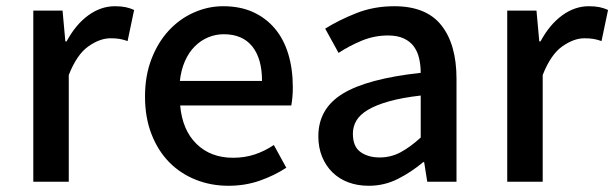

<svg xmlns="http://www.w3.org/2000/svg" viewBox="-20 -584 1974 617"><path d="M87 -550H181L190 -451H194Q223 -505 263.5 -534.5Q304 -564 349 -564Q369 -564 383.5 -561Q398 -558 411 -552L390 -452Q376 -457 364 -459Q352 -461 335 -461Q301 -461 264 -435Q227 -409 201 -343V0H87Z M714 13Q658 13 609 -6.5Q560 -26 524 -62.5Q488 -99 467 -152.5Q446 -206 446 -274Q446 -341 467 -395Q488 -449 523 -486.5Q558 -524 603.5 -544Q649 -564 697 -564Q752 -564 793.5 -545Q835 -526 863.5 -492Q892 -458 906.5 -410Q921 -362 921 -303Q921 -286 919.5 -270.5Q918 -255 916 -245H559Q566 -166 611.5 -121.5Q657 -77 729 -77Q766 -77 798 -87.5Q830 -98 860 -118L900 -45Q862 -20 815 -3.5Q768 13 714 13ZM822 -324Q822 -396 790.5 -435Q759 -474 699 -474Q673 -474 649 -464Q625 -454 606 -435Q587 -416 574.5 -388Q562 -360 558 -324Z M1165 13Q1129 13 1099.5 2Q1070 -9 1048.5 -30Q1027 -51 1015 -80.5Q1003 -110 1003 -146Q1003 -235 1081.5 -283Q1160 -331 1332 -350Q1332 -374 1327 -396Q1322 -418 1310 -434.5Q1298 -451 1277.5 -460.5Q1257 -470 1227 -470Q1183 -470 1143 -453.5Q1103 -437 1068 -414L1025 -492Q1068 -519 1124.5 -541.5Q1181 -564 1247 -564Q1350 -564 1398.5 -502.5Q1447 -441 1447 -331V0H1353L1343 -63H1340Q1302 -31 1258.5 -9Q1215 13 1165 13ZM1200 -78Q1236 -78 1267 -94.5Q1298 -111 1332 -142V-277Q1271 -270 1229 -258Q1187 -246 1161.5 -230.5Q1136 -215 1125 -196Q1114 -177 1114 -154Q1114 -113 1138.5 -95.5Q1163 -78 1200 -78Z M1610 -550H1704L1713 -451H1717Q1746 -505 1786.5 -534.5Q1827 -564 1872 -564Q1892 -564 1906.5 -561Q1921 -558 1934 -552L1913 -452Q1899 -457 1887 -459Q1875 -461 1858 -461Q1824 -461 1787 -435Q1750 -409 1724 -343V0H1610Z"/></svg>

Font: Kinto Sans Med
Style: Regular
Weight: 500
Designer: Authors: Ryoko NISHIZUKA  (kana & ideographs); Paul D. Hunt (Latin, Greek & Cyrillic); Wenlong ZHANG  (bopomofo); Sandol
Foundry: Adobe Systems Incorporated, ookami Inc.
Version: Version 0.001